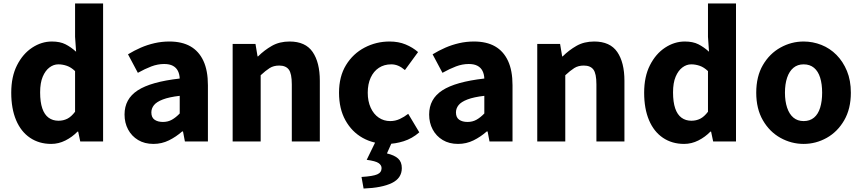

<svg xmlns="http://www.w3.org/2000/svg" viewBox="-20 -818 4981 1110"><path d="M276 14Q206 14 153.5 -21.5Q101 -57 73 -123.5Q45 -190 45 -282Q45 -375 78.5 -441Q112 -507 166 -542.5Q220 -578 280 -578Q327 -578 358.5 -562Q390 -546 420 -519L414 -605V-798H576V0H444L432 -57H428Q398 -26 358.5 -6Q319 14 276 14ZM318 -120Q346 -120 369 -131.5Q392 -143 414 -172V-407Q391 -429 366.5 -437.5Q342 -446 317 -446Q290 -446 266 -428Q242 -410 227 -374.5Q212 -339 212 -284Q212 -228 224.5 -191.5Q237 -155 261 -137.5Q285 -120 318 -120Z M867 14Q816 14 778.5 -8.5Q741 -31 720.5 -69.5Q700 -108 700 -156Q700 -246 776 -295.5Q852 -345 1019 -364Q1018 -389 1008.5 -408Q999 -427 979.5 -437.5Q960 -448 929 -448Q892 -448 855 -434Q818 -420 777 -397L720 -504Q756 -526 794 -542.5Q832 -559 873.5 -568.5Q915 -578 959 -578Q1032 -578 1081 -550Q1130 -522 1156 -466Q1182 -410 1182 -325V0H1049L1038 -58H1033Q998 -27 956.5 -6.5Q915 14 867 14ZM922 -113Q951 -113 974 -126Q997 -139 1019 -162V-264Q958 -257 921.5 -243Q885 -229 870 -210Q855 -191 855 -168Q855 -139 873.5 -126Q892 -113 922 -113Z M1325 0V-564H1457L1469 -492H1472Q1508 -528 1552 -553Q1596 -578 1654 -578Q1746 -578 1787.5 -517.5Q1829 -457 1829 -351V0H1667V-330Q1667 -393 1649.5 -416Q1632 -439 1594 -439Q1562 -439 1539 -424.5Q1516 -410 1487 -383V0Z M2218 14Q2139 14 2076.5 -21Q2014 -56 1977 -122.5Q1940 -189 1940 -282Q1940 -376 1980.5 -442Q2021 -508 2088 -543Q2155 -578 2232 -578Q2284 -578 2325 -561Q2366 -544 2397 -517L2321 -413Q2301 -430 2282 -438Q2263 -446 2242 -446Q2201 -446 2170.5 -426Q2140 -406 2123 -369Q2106 -332 2106 -282Q2106 -233 2123 -195.5Q2140 -158 2169.5 -138Q2199 -118 2236 -118Q2265 -118 2291 -130Q2317 -142 2340 -160L2404 -53Q2363 -17 2313.5 -1.5Q2264 14 2218 14ZM2082 272 2070 205Q2136 201 2161 190Q2186 179 2186 154Q2186 137 2169 125Q2152 113 2100 106L2154 -5H2250L2217 69Q2260 79 2281.5 98.5Q2303 118 2303 154Q2303 212 2245.5 240Q2188 268 2082 272Z M2628 14Q2577 14 2539.5 -8.5Q2502 -31 2481.5 -69.5Q2461 -108 2461 -156Q2461 -246 2537 -295.5Q2613 -345 2780 -364Q2779 -389 2769.5 -408Q2760 -427 2740.5 -437.5Q2721 -448 2690 -448Q2653 -448 2616 -434Q2579 -420 2538 -397L2481 -504Q2517 -526 2555 -542.5Q2593 -559 2634.5 -568.5Q2676 -578 2720 -578Q2793 -578 2842 -550Q2891 -522 2917 -466Q2943 -410 2943 -325V0H2810L2799 -58H2794Q2759 -27 2717.5 -6.5Q2676 14 2628 14ZM2683 -113Q2712 -113 2735 -126Q2758 -139 2780 -162V-264Q2719 -257 2682.5 -243Q2646 -229 2631 -210Q2616 -191 2616 -168Q2616 -139 2634.5 -126Q2653 -113 2683 -113Z M3086 0V-564H3218L3230 -492H3233Q3269 -528 3313 -553Q3357 -578 3415 -578Q3507 -578 3548.5 -517.5Q3590 -457 3590 -351V0H3428V-330Q3428 -393 3410.5 -416Q3393 -439 3355 -439Q3323 -439 3300 -424.5Q3277 -410 3248 -383V0Z M3935 14Q3865 14 3812.5 -21.5Q3760 -57 3732 -123.5Q3704 -190 3704 -282Q3704 -375 3737.5 -441Q3771 -507 3825 -542.5Q3879 -578 3939 -578Q3986 -578 4017.5 -562Q4049 -546 4079 -519L4073 -605V-798H4235V0H4103L4091 -57H4087Q4057 -26 4017.5 -6Q3978 14 3935 14ZM3977 -120Q4005 -120 4028 -131.5Q4051 -143 4073 -172V-407Q4050 -429 4025.5 -437.5Q4001 -446 3976 -446Q3949 -446 3925 -428Q3901 -410 3886 -374.5Q3871 -339 3871 -284Q3871 -228 3883.5 -191.5Q3896 -155 3920 -137.5Q3944 -120 3977 -120Z M4626 14Q4555 14 4492 -21Q4429 -56 4390.5 -122.5Q4352 -189 4352 -282Q4352 -376 4390.5 -442Q4429 -508 4492 -543Q4555 -578 4626 -578Q4679 -578 4728.5 -558.5Q4778 -539 4816 -500.5Q4854 -462 4876.5 -407.5Q4899 -353 4899 -282Q4899 -189 4860.5 -122.5Q4822 -56 4759.5 -21Q4697 14 4626 14ZM4626 -118Q4662 -118 4686 -138Q4710 -158 4721.5 -195.5Q4733 -233 4733 -282Q4733 -332 4721.5 -369Q4710 -406 4686 -426Q4662 -446 4626 -446Q4591 -446 4567 -426Q4543 -406 4530.5 -369Q4518 -332 4518 -282Q4518 -233 4530.5 -195.5Q4543 -158 4567 -138Q4591 -118 4626 -118Z"/></svg>

Font: Noto Sans KR ExtraBold
Style: Regular
Weight: 800
Designer: Ryoko NISHIZUKA  (kana, bopomofo & ideographs); Paul D. Hunt (Latin, Greek & Cyrillic); Sandoll Communications , Soo-you
Foundry: Adobe
Version: Version 2.004-H2;hotconv 1.0.118;makeotfexe 2.5.65603